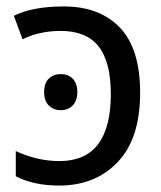

<svg xmlns="http://www.w3.org/2000/svg" viewBox="-20 -566 500 596"><path d="M178 -546Q289 -546 352 -480.5Q415 -415 415 -278Q415 -136 345.5 -63Q276 10 164 10Q84 10 29 -19V-97Q96 -66 165 -66Q324 -66 324 -274Q324 -374 286 -422Q248 -470 169 -470Q102 -470 50 -444L23 -517Q81 -546 178 -546ZM169 -336Q191 -336 205.5 -322Q220 -308 220 -280Q220 -253 205.5 -238.5Q191 -224 169 -224Q146 -224 131.5 -238.5Q117 -253 117 -280Q117 -308 131.5 -322Q146 -336 169 -336Z"/></svg>

Font: Advent Sans Logo
Style: Regular
Weight: 400
Designer: Types & Symbols
Foundry: Types & Symbols
Version: Version 1.002